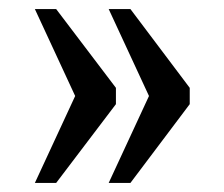

<svg xmlns="http://www.w3.org/2000/svg" viewBox="-20 -482 495 424"><path d="M220 -78H268L399 -252V-288L268 -462H220L309 -270ZM57 -78H104L236 -252V-288L104 -462H57L146 -270Z"/></svg>

Font: Noto Serif Ethiopic Condensed Medium
Style: Regular
Weight: 500
Width: 3
Designer: Monotype Design Team
Foundry: Monotype Imaging Inc.
Version: Version 2.102